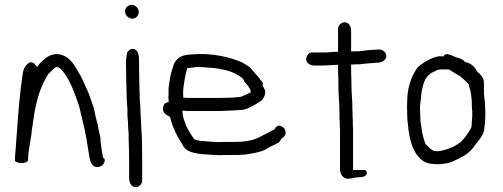

<svg xmlns="http://www.w3.org/2000/svg" viewBox="-20 -696 2079 794"><path d="M42 -30C48 -25 58 -21 69 -22C77 -20 96 -26 96 -33C96 -80 109 -116 112 -161L115 -179C122 -238 134 -294 153 -339C160 -357 171 -373 179 -389L200 -410C204 -413 207 -416 212 -419C214 -419 217 -418 220 -418C223 -416 227 -414 230 -412C262 -380 282 -329 299 -281L308 -254C312 -236 317 -217 321 -199C333 -154 340 -107 348 -58L351 -40C354 -24 363 -7 380 -5C398 -5 413 -16 413 -33C413 -38 412 -42 407 -44H406C402 -64 399 -88 396 -109L395 -127C392 -146 386 -163 384 -182C378 -201 372 -227 368 -249C364 -260 361 -270 357 -281L345 -314C335 -336 326 -356 316 -378C294 -413 279 -453 238 -468C207 -480 179 -466 163 -450C160 -448 157 -446 154 -443L145 -434C143 -432 136 -424 136 -420C132 -422 129 -425 126 -427C124 -434 114 -440 103 -438C90 -431 77 -414 75 -396C61 -311 55 -219 48 -125L45 -82C44 -69 42 -55 42 -42Z M497 -649C497 -633 511 -619 528 -619C542 -619 554 -632 554 -646C554 -662 540 -676 524 -676C510 -676 497 -663 497 -649ZM501 -436C501 -388 503 -340 504 -292C504 -280 505 -268 506 -257L507 -242V-217C509 -201 510 -182 510 -166C511 -159 511 -151 512 -144V-121C513 -89 514 -57 514 -26V39C514 58 522 78 541 78C555 78 568 65 568 51V-26C568 -58 567 -90 567 -121L566 -138C566 -143 566 -149 565 -154C565 -166 563 -184 563 -197C562 -209 562 -221 561 -233C561 -241 560 -250 560 -260C559 -268 559 -277 558 -286C557 -331 555 -377 555 -422V-448C555 -470 550 -494 528 -494C520 -494 513 -489 510 -483C509 -482 507 -481 506 -480C503 -466 501 -451 501 -436Z M654 -246C654 -226 670 -220 683 -213C694 -166 714 -130 736 -95C750 -67 787 -61 824 -58C852 -56 882 -53 913 -55H952C980 -55 1001 -57 1025 -62C1053 -67 1072 -72 1093 -87C1107 -94 1121 -100 1134 -107C1138 -113 1142 -119 1145 -124C1152 -127 1161 -136 1161 -146C1161 -162 1154 -169 1144 -173C1130 -183 1120 -170 1115 -161C1095 -151 1074 -139 1053 -129C1024 -113 986 -109 943 -109H904C876 -107 852 -110 828 -112C812 -113 794 -114 783 -121C777 -129 770 -139 765 -148C759 -160 753 -167 748 -181C743 -196 735 -212 735 -231L734 -239C737 -238 741 -238 744 -238C749 -237 753 -237 756 -237H890C918 -238 945 -239 972 -241C997 -241 1013 -252 1031 -261C1047 -272 1066 -278 1073 -298C1082 -317 1073 -330 1066 -342C1067 -345 1067 -348 1067 -352C1064 -359 1061 -363 1058 -364C1053 -373 1047 -380 1039 -388C1035 -394 1029 -400 1023 -406C1020 -410 1016 -415 1012 -419C1002 -425 992 -432 981 -438C928 -461 853 -478 776 -471C758 -470 741 -469 726 -461C711 -453 699 -436 695 -418C685 -391 681 -363 677 -330V-304C676 -297 676 -290 677 -283C677 -280 678 -278 678 -275L663 -269C658 -264 654 -255 654 -246ZM738 -292C737 -305 737 -318 738 -330C742 -356 745 -383 753 -408C753 -410 753 -412 754 -414C767 -416 780 -417 795 -419C811 -419 826 -418 844 -416H852C889 -413 926 -405 952 -392C964 -385 982 -377 988 -365V-364C991 -357 994 -353 997 -351C1000 -348 1002 -345 1005 -342C1009 -333 1017 -328 1017 -314C1008 -310 999 -305 989 -301C984 -299 977 -295 971 -295C945 -292 917 -291 890 -291H751C750 -291 747 -291 744 -292Z M1246 -448C1250 -433 1263 -425 1281 -425H1315C1336 -425 1356 -428 1378 -428V-419C1378 -410 1378 -395 1379 -379C1379 -344 1380 -299 1383 -267C1383 -253 1383 -240 1384 -227V-203L1385 -195C1385 -182 1385 -170 1386 -158V4C1386 24 1399 43 1418 43C1429 43 1440 41 1450 38C1470 36 1494 39 1497 20C1497 12 1494 7 1488 7H1440V-162C1439 -173 1439 -185 1439 -198C1438 -206 1438 -216 1438 -227C1437 -241 1437 -254 1437 -268C1436 -280 1435 -298 1434 -318C1434 -334 1433 -351 1433 -367C1432 -388 1432 -408 1432 -419V-429C1437 -429 1442 -429 1448 -430H1466C1492 -434 1515 -434 1541 -437H1547C1562 -439 1578 -449 1578 -466C1576 -481 1560 -494 1543 -491C1537 -491 1532 -491 1527 -490C1509 -490 1492 -487 1473 -485C1471 -485 1468 -484 1464 -484H1448L1432 -483V-568C1432 -587 1423 -604 1405 -604C1392 -604 1378 -591 1378 -577V-482C1356 -482 1339 -479 1319 -479H1268C1254 -477 1246 -463 1246 -448Z M1664 -223C1664 -206 1665 -192 1667 -181C1672 -111 1697 -18 1773 -18C1791 -16 1807 -17 1822 -20C1842 -22 1853 -29 1869 -36C1901 -52 1923 -64 1943 -94C1958 -114 1976 -131 1982 -158V-162C1984 -172 1985 -184 1986 -195C1986 -201 1987 -207 1987 -213V-231C1987 -241 1986 -251 1986 -261C1985 -272 1985 -282 1983 -291C1983 -298 1982 -304 1981 -310L1982 -315C1982 -319 1981 -324 1981 -328C1982 -335 1982 -343 1981 -352C1983 -371 1968 -387 1958 -396H1956C1947 -414 1930 -435 1908 -438H1907C1905 -439 1903 -440 1902 -441C1892 -453 1882 -454 1867 -459C1855 -462 1822 -484 1815 -463H1803L1799 -464C1766 -459 1741 -443 1718 -427C1709 -420 1702 -411 1696 -400C1678 -371 1664 -325 1664 -280C1663 -262 1663 -244 1664 -223ZM1717 -256C1718 -266 1719 -277 1721 -289C1721 -304 1724 -323 1728 -335C1733 -365 1750 -391 1776 -400C1781 -402 1789 -408 1795 -408C1800 -409 1804 -409 1809 -409H1824C1828 -409 1832 -409 1838 -408C1844 -404 1851 -400 1857 -396L1878 -384C1880 -383 1882 -381 1885 -379C1891 -373 1898 -368 1904 -362C1908 -358 1913 -353 1918 -349L1921 -337C1927 -318 1931 -293 1931 -269V-267C1931 -255 1932 -244 1933 -233V-215C1933 -211 1932 -207 1932 -203C1931 -193 1931 -183 1930 -174V-171C1920 -150 1902 -125 1885 -108C1881 -106 1877 -103 1873 -100L1858 -91C1852 -88 1846 -86 1841 -84C1836 -81 1831 -79 1825 -78C1812 -74 1795 -69 1778 -71C1772 -72 1767 -76 1762 -79C1755 -86 1747 -93 1740 -100C1731 -122 1725 -147 1722 -175C1719 -188 1718 -204 1718 -219C1717 -233 1717 -246 1717 -256Z"/></svg>

Font: Scribbler
Style: Regular
Weight: 400
Designer: Mew Too
Foundry: Cannot Into Space Fonts
Version: Version 1.001